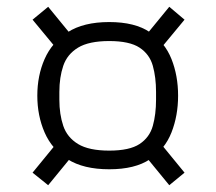

<svg xmlns="http://www.w3.org/2000/svg" viewBox="-20 -629 637 566"><path d="M302 -130Q226 -130 179.5 -159.5Q133 -189 111.5 -238.5Q90 -288 90 -347Q90 -406 111.5 -455Q133 -504 179.5 -534Q226 -564 302 -564Q378 -564 422 -534Q466 -504 485.5 -455Q505 -406 505 -347Q505 -288 485.5 -238.5Q466 -189 422 -159.5Q378 -130 302 -130ZM122 -83 76 -120 148 -208 190 -166ZM479 -83 411 -166 452 -208 524 -120ZM302 -185Q362 -185 391.5 -204.5Q421 -224 430.5 -258Q440 -292 440 -335V-358Q440 -401 430.5 -435Q421 -469 391.5 -488.5Q362 -508 302 -508Q242 -508 210 -488.5Q178 -469 166.5 -435Q155 -401 155 -358V-335Q155 -292 166.5 -258Q178 -224 210 -204.5Q242 -185 302 -185ZM148 -484 76 -571 122 -609 190 -526ZM452 -484 411 -526 479 -609 524 -571Z"/></svg>

Font: Mozilla Text ExtraLight
Style: Regular
Weight: 200
Designer: Studio DRAMA
Foundry: Studio DRAMA
Version: Version 1.000